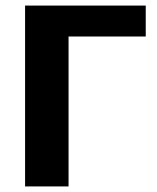

<svg xmlns="http://www.w3.org/2000/svg" viewBox="-20 -669 563 689"><path d="M70 -649H503V-538H226V0H70Z"/></svg>

Font: Play
Style: Bold
Weight: 700
Designer: Jonas Hecksher (Cyrillic expansion: Cyreal)
Foundry: Jonas Hecksher, Playtype, e-types AS
Version: Version 2.101; ttfautohint (v1.5.65-e2d9)